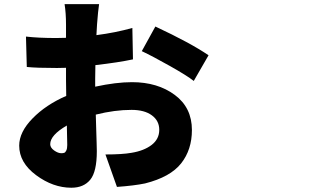

<svg xmlns="http://www.w3.org/2000/svg" viewBox="-20 -837 1540 913"><path d="M271.5 -108.4Q280.3 -108.4 285.6 -110.4Q291 -112.3 295.4 -121.6Q299.8 -130.9 299.8 -147.5Q299.8 -158.2 297.9 -240.2Q218.8 -194.3 218.8 -151.4Q218.8 -134.8 237.3 -121.6Q255.9 -108.4 271.5 -108.4ZM432.6 -462.9V-424.8Q532.2 -446.3 607.4 -446.3Q729.5 -446.3 811 -385.7Q892.6 -325.2 892.6 -218.8Q892.6 -125 841.3 -60.1Q790 4.9 669.9 35.2Q618.2 45.9 536.1 51.8L481.4 -102.5Q561.5 -102.5 605.5 -110.4Q665 -120.1 701.2 -147.9Q737.3 -175.8 737.3 -219.7Q737.3 -262.7 702.1 -288.6Q667 -314.5 605.5 -314.5Q525.4 -314.5 435.5 -292Q436.5 -262.7 437.5 -222.7Q438.5 -182.6 439.5 -157.2Q440.4 -131.8 440.4 -118.2Q440.4 -20.5 409.2 17.6Q377.9 55.7 319.3 55.7Q232.4 55.7 151.9 -3.9Q71.3 -63.5 71.3 -144.5Q71.3 -209 134.8 -273.9Q198.2 -338.9 294.9 -380.9Q293.9 -407.2 293.9 -458V-514.6Q278.3 -513.7 251 -513.7Q153.3 -513.7 107.4 -518.6L103.5 -663.1Q163.1 -656.2 247.1 -656.2Q278.3 -656.2 293.9 -657.2V-719.7Q293.9 -774.4 287.1 -817.4H451.2Q446.3 -786.1 441.4 -720.7L438.5 -669.9Q529.3 -681.6 609.4 -704.1L612.3 -554.7Q543.9 -540 433.6 -527.3Q432.6 -505.9 432.6 -462.9ZM654.3 -593.8 718.8 -710.9Q885.7 -632.8 971.7 -574.2L901.4 -452.1Q869.1 -477.5 787.6 -523.4Q706.1 -569.3 654.3 -593.8Z"/></svg>

Font: Bpmf Zihi Sans Heavy
Style: Heavy
Weight: 900
Foundry: But Ko
Version: Version 1.320